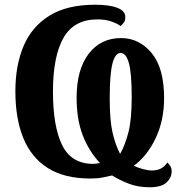

<svg xmlns="http://www.w3.org/2000/svg" viewBox="-20 -745 771 812"><path d="M613 47Q564 47 525 32Q486 17 454 -3Q431 2 412 6Q393 10 362 10Q252 10 182 -34.5Q112 -79 78.5 -161.5Q45 -244 45 -359Q45 -469 80 -551Q115 -633 189.5 -679Q264 -725 382 -725Q442 -725 476 -712Q510 -699 510 -673Q510 -658 504 -650Q498 -642 490 -635Q475 -646 450 -654.5Q425 -663 392 -663Q293 -663 248.5 -585Q204 -507 204 -358Q204 -210 243 -131Q282 -52 374 -52Q381 -52 389 -53.5Q397 -55 403 -55Q355 -107 329.5 -174Q304 -241 304 -331Q304 -451 355 -517.5Q406 -584 492 -584Q569 -584 621.5 -520.5Q674 -457 674 -330Q674 -236 638.5 -161Q603 -86 546 -44Q562 -36 584 -30Q606 -24 623 -24Q666 -24 688 -58Q693 -53 699.5 -43.5Q706 -34 706 -20Q706 6 684.5 26.5Q663 47 613 47ZM488 -94Q509 -131 523 -185Q537 -239 537 -335Q537 -436 525 -478.5Q513 -521 490 -521Q467 -521 455.5 -476Q444 -431 444 -328Q444 -236 456 -184Q468 -132 488 -94Z"/></svg>

Font: Noto Serif ExtraCondensed ExtraBold
Style: Regular
Weight: 800
Width: 2
Designer: Monotype Design Team
Foundry: Monotype Imaging Inc.
Version: Version 2.013; ttfautohint (v1.8.4.7-5d5b)